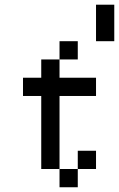

<svg xmlns="http://www.w3.org/2000/svg" viewBox="-20 -789 502 809"><path d="M307.7 -153.8H384.6V-76.9H307.7ZM230.8 -76.9H307.7V0H230.8ZM153.8 -153.8H230.8V-76.9H153.8ZM153.8 -230.8H230.8V-153.8H153.8ZM153.8 -307.7H230.8V-230.8H153.8ZM153.8 -384.6H230.8V-307.7H153.8ZM76.9 -461.5H153.8V-384.6H76.9ZM230.8 -461.5H307.7V-384.6H230.8ZM153.8 -538.5H230.8V-461.5H153.8ZM230.8 -615.4H307.7V-538.5H230.8ZM153.8 -461.5H230.8V-384.6H153.8ZM307.7 -461.5H384.6V-384.6H307.7ZM384.6 -769.2H461.5V-692.3H384.6ZM384.6 -692.3H461.5V-615.4H384.6Z"/></svg>

Font: Jacquarda Bastarda 9
Style: Regular
Weight: 400
Designer: Sarah Cadigan-Fried
Version: Version 1.000; ttfautohint (v1.8.4.7-5d5b)